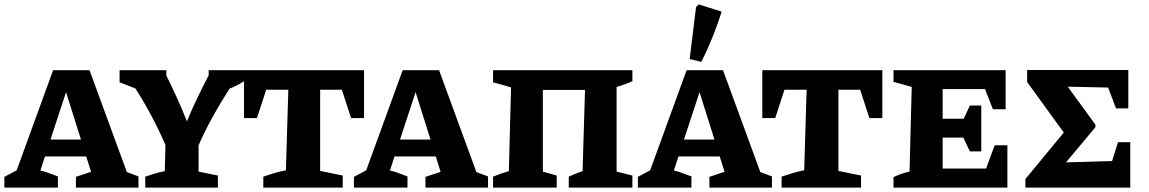

<svg xmlns="http://www.w3.org/2000/svg" viewBox="-30 -855 5237 875"><path d="M548 -71Q562 -66 573 -61.5Q584 -57 601 -51V0H316V-49L385 -72L363 -142H175L154 -78Q176 -73 195 -65.5Q214 -58 234 -51V0H-10V-49L46 -79L212 -535H378ZM200 -219H339L271 -435Z M632 0V-50Q653 -57 674 -63.5Q695 -70 721 -75L724 -194Q668 -325 587 -452L515 -480V-535H728V-511Q753 -460 776 -410Q799 -360 822 -302Q843 -354 867 -404Q891 -454 921 -512V-535H1082V-485Q1052 -465 1016 -451Q975 -387 939.5 -323Q904 -259 875 -193V-73L963 -55V0Z M1629 -535V-317H1570L1528 -446H1429V-76L1532 -55V0H1170V-50Q1194 -58 1220 -66Q1246 -74 1273 -79L1284 -446H1183L1141 -317H1082V-535Z M2141 -71Q2155 -66 2166 -61.5Q2177 -57 2194 -51V0H1909V-49L1978 -72L1956 -142H1768L1747 -78Q1769 -73 1788 -65.5Q1807 -58 1827 -51V0H1583V-49L1639 -79L1805 -535H1971ZM1793 -219H1932L1864 -435Z M2444 -445V-73L2507 -55V0H2217V-50Q2234 -57 2251 -63Q2268 -69 2289 -75L2299 -457L2217 -480V-535H2852V-485Q2837 -478 2818 -471Q2799 -464 2780 -459V-73L2852 -55V0H2562V-50Q2577 -57 2591 -62.5Q2605 -68 2625 -75L2636 -445Z M3435 -71Q3449 -66 3460 -61.5Q3471 -57 3488 -51V0H3203V-49L3272 -72L3250 -142H3062L3041 -78Q3063 -73 3082 -65.5Q3101 -58 3121 -51V0H2877V-49L2933 -79L3099 -535H3265ZM3087 -219H3226L3158 -435ZM3166 -573 3113 -586 3142 -822 3154 -835 3259 -802Q3240 -743 3217 -685.5Q3194 -628 3166 -573Z M3991 -535V-317H3932L3890 -446H3791V-76L3894 -55V0H3532V-50Q3556 -58 3582 -66Q3608 -74 3635 -79L3646 -446H3545L3503 -317H3444V-535Z M4503 -193H4561V0H4042V-48Q4059 -56 4077.5 -62.5Q4096 -69 4115 -73L4125 -459L4042 -482V-535H4553V-357H4495L4459 -449H4266V-314H4362L4390 -374H4442V-165H4390L4360 -228H4266V-87H4464Z M5065 -207H5121V0H4643V-39L4818 -251L4651 -481V-536H5112V-361H5056L5020 -456L4836 -460L4962 -287V-275L4828 -115L5038 -121Z"/></svg>

Font: Piazzolla SC
Style: Bold
Weight: 700
Designer: Juan Pablo del Peral
Foundry: Huerta Tipografica
Version: Version 1.330